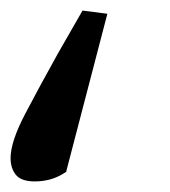

<svg xmlns="http://www.w3.org/2000/svg" viewBox="-48 -206 321 363"><path d="M155 -180 77 119Q62 129 47.5 133Q33 137 18 137Q-8 137 -18 124.5Q-28 112 -28 93Q-28 62 -0.5 9.5Q27 -43 61 -104L108 -186Z"/></svg>

Font: Source Serif 4 Semibold
Style: Italic
Weight: 600
Italic angle: -12°
Designer: Frank Grießhammer
Foundry: Adobe
Version: Version 4.005;hotconv 1.1.0;makeotfexe 2.6.0